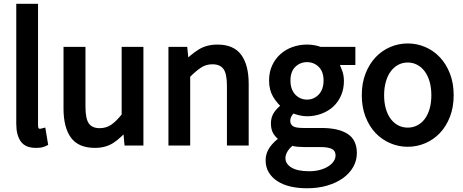

<svg xmlns="http://www.w3.org/2000/svg" viewBox="-20 -753 2432 1008"><path d="M65.4 -732.9H179.7V-96.7Q179.7 -83 182.4 -80.1Q185.1 -77.1 186.5 -77.1Q190.4 -77.1 192.9 -77.1Q195.3 -77.1 217.8 -83.5L232.9 7.8Q212.9 18.1 200 20.8Q187 23.4 168.5 23.4Q113.3 23.4 89.4 -10Q65.4 -43.5 65.4 -103Z M313.5 -506.8H428.7V-193.8Q428.7 -129.9 446.3 -105Q463.9 -80.1 503.4 -80.1Q536.6 -80.1 562.7 -97.4Q588.9 -114.7 618.7 -151.9V-506.8H732.9V11.2H633.8L625 -86.4H664.6Q615.2 -28.8 575 -2.7Q534.7 23.4 478.5 23.4Q392.1 23.4 352.8 -30Q313.5 -83.5 313.5 -183.1Z M864.3 -506.8H962.9L972.2 -415.5H930.2Q982.9 -468.8 1024.4 -493.9Q1065.9 -519 1121.6 -519Q1206.5 -519 1246.1 -465.6Q1285.6 -412.1 1285.6 -313V11.2H1171.4V-301.8Q1171.4 -365.7 1153.3 -390.6Q1135.3 -415.5 1095.2 -415.5Q1062 -415.5 1035.9 -398.4Q1009.8 -381.3 978.5 -350.1V11.2H864.3Z M1478.5 77.1Q1478.5 107.4 1510.3 126.7Q1542 146 1603.5 146Q1636.2 146 1662.6 138.2Q1689 130.4 1706.5 118.4Q1724.1 106.4 1732.9 92Q1741.7 77.6 1741.7 63Q1741.7 39.1 1722.7 29.1Q1703.6 19 1659.7 19H1575.7Q1561 19 1543.5 17.6Q1525.9 16.1 1515.6 12.7Q1499 25.4 1488.8 43Q1478.5 60.5 1478.5 77.1ZM1374.5 87.9Q1374.5 52.2 1395.8 20.8Q1417 -10.7 1466.8 -45.4V-3.4Q1432.1 -25.4 1417.2 -48.1Q1402.3 -70.8 1402.3 -105Q1402.3 -141.1 1421.9 -167.2Q1441.4 -193.4 1477.1 -218.3V-173.3Q1435.1 -208.5 1413.8 -244.9Q1392.6 -281.2 1392.6 -330.1Q1392.6 -373.5 1408.4 -408.7Q1424.3 -443.8 1451.9 -468.5Q1479.5 -493.2 1515.6 -506.1Q1551.8 -519 1591.8 -519Q1613.3 -519 1632.1 -515.4Q1650.9 -511.7 1663.6 -506.8H1845.7V-411.6H1767.6Q1760.3 -419.4 1772.9 -390.9Q1785.6 -362.3 1785.6 -328.1Q1785.6 -285.6 1770.3 -251Q1754.9 -216.3 1728.8 -192.6Q1702.6 -168.9 1667 -155.8Q1631.3 -142.6 1591.8 -142.6Q1571.8 -142.6 1551 -147.7Q1530.3 -152.8 1521 -156.7Q1517.6 -154.3 1510.7 -143.6Q1503.9 -132.8 1503.9 -117.7Q1503.9 -102.1 1516.6 -91.6Q1529.3 -81.1 1573.7 -81.1H1667.5Q1757.3 -81.1 1805.4 -49.8Q1853.5 -18.6 1853.5 51.3Q1853.5 89.4 1834.7 123Q1815.9 156.7 1781.5 181.6Q1747.1 206.5 1699 220.9Q1650.9 235.4 1591.8 235.4Q1544.4 235.4 1505.4 226.3Q1466.3 217.3 1437 198.5Q1407.7 179.7 1391.1 152.1Q1374.5 124.5 1374.5 87.9ZM1591.8 -230Q1609.4 -230 1624.8 -236.6Q1640.1 -243.2 1652.6 -255.9Q1665 -268.6 1671.9 -287.1Q1678.7 -305.7 1678.7 -330.1Q1678.7 -377 1653.3 -401.9Q1627.9 -426.8 1591.8 -426.8Q1555.7 -426.8 1530.3 -401.9Q1504.9 -377 1504.9 -330.1Q1504.9 -305.7 1511.7 -287.1Q1518.6 -268.6 1530.8 -255.9Q1543 -243.2 1558.6 -236.6Q1574.2 -230 1591.8 -230Z M1879.4 -252.9Q1879.4 -316.9 1899.2 -367.2Q1918.9 -417.5 1952.1 -452.6Q1985.4 -487.8 2029.1 -506.3Q2072.8 -524.9 2120.6 -524.9Q2168.5 -524.9 2212.2 -506.3Q2255.9 -487.8 2289.1 -452.6Q2322.3 -417.5 2342 -367.2Q2361.8 -316.9 2361.8 -252.9Q2361.8 -189.9 2342 -139.4Q2322.3 -88.9 2289.1 -54.2Q2255.9 -19.5 2212.2 -1Q2168.5 17.6 2120.6 17.6Q2072.8 17.6 2029.1 -1Q1985.4 -19.5 1952.1 -54.2Q1918.9 -88.9 1899.2 -139.4Q1879.4 -189.9 1879.4 -252.9ZM1996.6 -252.9Q1996.6 -213.4 2005.9 -181.6Q2015.1 -149.9 2031.7 -128.2Q2048.3 -106.4 2070.8 -94.7Q2093.3 -83 2120.6 -83Q2147.5 -83 2170.4 -94.7Q2193.4 -106.4 2209.7 -128.2Q2226.1 -149.9 2235.4 -181.6Q2244.6 -213.4 2244.6 -252.9Q2244.6 -292.5 2235.4 -324.5Q2226.1 -356.4 2209.5 -378.7Q2192.9 -400.9 2170.2 -412.8Q2147.5 -424.8 2120.6 -424.8Q2093.3 -424.8 2070.8 -412.8Q2048.3 -400.9 2031.7 -378.7Q2015.1 -356.4 2005.9 -324.5Q1996.6 -292.5 1996.6 -252.9Z"/></svg>

Font: Pyidaungsu Book
Style: Bold
Weight: 700
Designer: Sun Tun
Foundry: MCF
Version: Version 1.008;February 27, 2020;FontCreator 11.0.0.2408 32-b